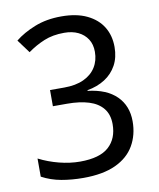

<svg xmlns="http://www.w3.org/2000/svg" viewBox="-83 -789 716 865"><g transform="rotate(-10 275.5 -357.0)"><path d="M229 10Q176 10 128.5 1.5Q81 -7 40 -29V-112Q83 -90 132 -77.5Q181 -65 227 -65Q317 -65 358.5 -102.5Q400 -140 400 -206Q400 -250 377.5 -278Q355 -306 313.5 -319Q272 -332 214 -332H149V-406H214Q267 -406 303.5 -423Q340 -440 359 -470.5Q378 -501 378 -541Q378 -575 362.5 -599Q347 -623 320 -636Q293 -649 256 -649Q204 -649 164 -632.5Q124 -616 88 -590L43 -651Q80 -681 134 -702.5Q188 -724 256 -724Q326 -724 373.5 -701Q421 -678 445 -638.5Q469 -599 469 -547Q469 -499 449.5 -463.5Q430 -428 395.5 -406Q361 -384 315 -376V-373Q401 -363 446 -318.5Q491 -274 491 -203Q491 -141 463 -92.5Q435 -44 377 -17Q319 10 229 10Z"/></g></svg>

Font: Noto Sans Devanagari
Style: Regular
Weight: 400
Designer: Jelle Bosma - Monotype Design Team
Foundry: Monotype Imaging Inc.
Version: Version 2.003